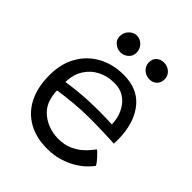

<svg xmlns="http://www.w3.org/2000/svg" viewBox="-199 -837 948 948"><g transform="rotate(45 275.0 -363.0)"><path d="M518.5 -118.5Q509.5 -105.5 490.5 -86.8Q471.5 -68 442.5 -50.2Q413.5 -32.5 374.8 -20.2Q336 -8 286.5 -8Q212 -8 156 -39.2Q100 -70.5 69.8 -129.8Q39.5 -189 39.5 -273.5Q39.5 -353.5 73 -412Q106.5 -470.5 165 -502.2Q223.5 -534 298 -534Q392 -534 443.8 -475Q495.5 -416 503 -318.5Q504.5 -303 504.5 -288.5Q504.5 -274 503.5 -259Q497.5 -259.5 478.5 -260.2Q459.5 -261 433.8 -262Q408 -263 381 -263.5Q354 -264 332 -264Q279.5 -264 222.2 -258.8Q165 -253.5 119.5 -246.5Q119.5 -232 121.8 -218.2Q124 -204.5 127.5 -192Q136.5 -158 161 -133.2Q185.5 -108.5 219.8 -95Q254 -81.5 292 -81.5Q333.5 -81.5 363.8 -94.5Q394 -107.5 415 -125.5Q436 -143.5 448 -159.2Q460 -175 465 -180Q468 -177.5 475.5 -170.8Q483 -164 491.5 -154.8Q500 -145.5 507.5 -136Q515 -126.5 518.5 -118.5ZM119 -305Q159.5 -311.5 213.5 -316.5Q267.5 -321.5 336 -321.5Q371.5 -321.5 395.5 -320.5Q419.5 -319.5 429.5 -319Q429.5 -337.5 425 -358Q419.5 -385 403.8 -411.5Q388 -438 361.2 -455.5Q334.5 -473 293 -473Q246 -473 207 -453.2Q168 -433.5 144.2 -396Q120.5 -358.5 119 -305ZM208 -600.5Q185.5 -600.5 167.2 -615.5Q149 -630.5 149 -654.5Q149 -681 166.8 -699Q184.5 -717 207 -717Q231 -717 248.2 -699Q265.5 -681 265.5 -655Q265.5 -631.5 248 -616Q230.5 -600.5 208 -600.5ZM403 -607.5Q378.5 -607.5 360.2 -624Q342 -640.5 342 -665Q342 -689.5 357.2 -703.5Q372.5 -717.5 395 -717.5Q420.5 -717.5 438.5 -701.5Q456.5 -685.5 456.5 -660.5Q456.5 -644 449.2 -632Q442 -620 430 -613.8Q418 -607.5 403 -607.5Z"/></g></svg>

Font: Grandstander Thin Light
Style: Regular
Weight: 300
Version: Version 1.200